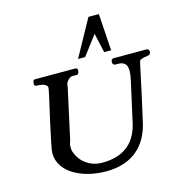

<svg xmlns="http://www.w3.org/2000/svg" viewBox="-137 -1106 1156 1228"><g transform="rotate(-15 441.0 -492.0)"><path d="M416 0C587 0 686 -92 720 -236C745 -345 767 -444 786 -535L800 -601C803 -616 806 -626 809 -631C817 -637 834 -642 859 -645C874 -648 882 -654 882 -665V-669C882 -679 875 -687 865 -687H649C636 -687 630 -681 630 -668V-664C630 -651 637 -645 650 -645H664C707 -645 725 -625 725 -584C725 -565 722 -544 717 -523L658 -257C629 -126 545 -60 405 -60C361 -60 322 -74 288 -102C265 -122 250 -145 241 -170C234 -185 234 -194 234 -216C234 -226 237 -238 243 -252L316 -586C316 -596 318 -605 321 -612C329 -625 343 -645 365 -645C385 -645 402 -640 406 -658L408 -672V-673C408 -680 402 -687 395 -687H128C120 -687 115 -683 113 -675L111 -660V-656C114 -649 118 -645 123 -645C157 -645 180 -639 191 -626C194 -623 196 -620 196 -616C196 -609 194 -603 193 -595L186 -560C185 -557 111 -237 111 -202C112 -68 266 0 416 0ZM473 -741 570 -869 599 -740H645L629 -984H560L426 -741Z"/></g></svg>

Font: fbb
Style: Bold Italic
Weight: 700
Italic angle: -12°
Designer: David J. Perry, Michael Sharpe
Version: Version 0.991